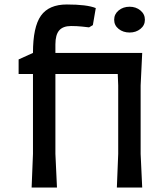

<svg xmlns="http://www.w3.org/2000/svg" viewBox="-20 -836 732 856"><path d="M607 -455V-150L614 0H501L507 -150V-455L505 -506H227V-150L234 0H121L127 -150V-506H63V-571L127 -600Q127 -716 162.5 -766Q198 -816 278 -816Q368 -816 407 -800L394 -724L377 -714Q369 -715 346 -717.5Q323 -720 297 -720Q261 -720 244 -700.5Q227 -681 227 -638V-600H614ZM489 -748Q489 -773 509 -789.5Q529 -806 558 -806Q586 -806 606 -789.5Q626 -773 626 -748Q626 -723 606 -707Q586 -691 558 -691Q529 -691 509 -707Q489 -723 489 -748Z"/></svg>

Font: Farro
Style: Regular
Weight: 400
Designer: Aceler Chua
Foundry: Grayscale Limited
Version: Version 1.101